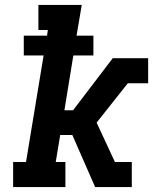

<svg xmlns="http://www.w3.org/2000/svg" viewBox="-20 -755 640 775"><path d="M33 0V-101H85L156 -531H76V-611H170L173 -634H135V-735H310L289 -611H357V-531H276L240 -310H275L435 -520H578V-419H496L370 -260L444 -101H512V0H364L272 -210H223L205 -101H244V0Z"/></svg>

Font: Iosevka Etoile Oblique
Style: Bold
Weight: 700
Italic angle: -9°
Designer: Belleve Invis
Foundry: Belleve Invis
Version: Version 15.5.2; ttfautohint (v1.8.4)